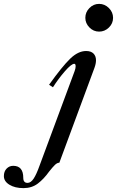

<svg xmlns="http://www.w3.org/2000/svg" viewBox="-234 -711 603 990"><path d="M-214 197Q-214 173 -200 158.5Q-186 144 -166 144Q-114 144 -114 206Q-114 232 -92 232Q-75 232 -60.5 210Q-46 188 -30 143L151 -345Q156 -359 156 -369Q156 -382 149 -382Q134 -382 100.5 -343.5Q67 -305 39 -261L19 -274Q87 -369 128 -408.5Q169 -448 210 -448Q235 -448 248 -435Q261 -422 261 -400Q261 -383 253 -361L72 128Q61 128 49.5 139Q38 150 19 174Q-8 212 -39 235.5Q-70 259 -113 259Q-157 259 -185.5 241.5Q-214 224 -214 197ZM206 -619Q206 -648 227 -669.5Q248 -691 277 -691Q306 -691 327.5 -669.5Q349 -648 349 -619Q349 -590 327.5 -569Q306 -548 277 -548Q248 -548 227 -569.5Q206 -591 206 -619Z"/></svg>

Font: Ibarra Real Nova SemiBold
Style: Italic
Weight: 600
Italic angle: -22°
Designer: Jose Maria Ribagorda & Octavio Pardo
Foundry: Octavio Pardo
Version: Version 1.014